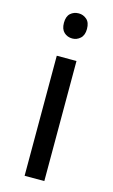

<svg xmlns="http://www.w3.org/2000/svg" viewBox="-115 -782 489 828"><g transform="rotate(15 129.0 -368.5)"><path d="M173 -536V0H85V-536ZM130 -737Q150 -737 165.5 -723.5Q181 -710 181 -681Q181 -653 165.5 -639Q150 -625 130 -625Q108 -625 93 -639Q78 -653 78 -681Q78 -710 93 -723.5Q108 -737 130 -737Z"/></g></svg>

Font: uoriya25
Style: Book
Weight: 400
Designer: Jelle Bosma - Monotype Design Team
Foundry: Monotype Imaging Inc.
Version: Version 2.003